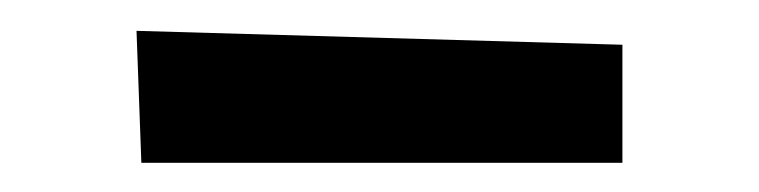

<svg xmlns="http://www.w3.org/2000/svg" viewBox="-20 -373 502 127"><path d="M70.3 -352.6 73.5 -265.3H391.7V-343.4Z"/></svg>

Font: Inter 465
Style: Regular
Weight: 400
Designer: Rasmus Andersson
Foundry: rsms
Version: Version 3.019;Glyphs 3.1.2 (3151)